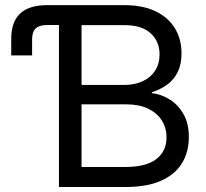

<svg xmlns="http://www.w3.org/2000/svg" viewBox="-20 -748 822 768"><path d="M24.9 -526.4V-592.8Q24.9 -660.6 60.8 -694.1Q96.7 -727.5 168.9 -727.5H215.8V-647.9H168.9Q137.2 -647.9 122.8 -634.3Q108.4 -620.6 108.4 -590.8V-526.4ZM215.8 0V-727.5H476.6Q550.8 -727.5 602.1 -702.9Q653.3 -678.2 679.7 -634.8Q706.1 -591.3 706.1 -534.2Q706.1 -490.7 690.9 -460Q675.8 -429.2 648.9 -409.7Q622.1 -390.1 587.4 -378.9V-375.5Q625.5 -371.1 659.2 -349.9Q692.9 -328.6 714.1 -291.3Q735.4 -253.9 735.4 -199.7Q735.4 -140.6 708.3 -95.7Q681.2 -50.8 625 -25.4Q568.8 0 482.4 0ZM306.2 -80.1H481.4Q564.9 -80.1 605.5 -111.8Q646 -143.6 646 -198.2Q646 -236.8 627 -266.6Q607.9 -296.4 572.3 -313.5Q536.6 -330.6 486.3 -330.6H306.2ZM306.2 -408.2H476.1Q518.6 -408.2 550.8 -423.1Q583 -438 600.6 -465.6Q618.2 -493.2 618.2 -530.8Q618.2 -582.5 582.5 -615Q546.9 -647.5 477.5 -647.5H306.2Z"/></svg>

Font: Inter 24pt
Style: Regular
Weight: 400
Designer: Rasmus Andersson
Foundry: rsms
Version: Version 4.001;git-66647c0bb